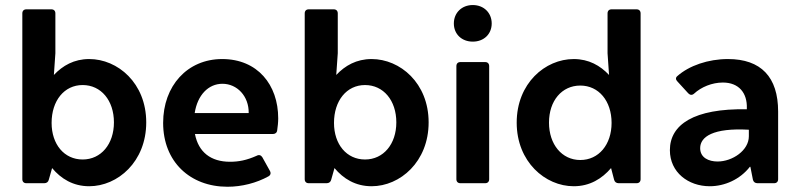

<svg xmlns="http://www.w3.org/2000/svg" viewBox="-20 -709 3094 743"><path d="M325.2 -480.5C266.6 -480.5 222.7 -455.1 188.5 -418.9L194.3 -502.9V-657.2C194.3 -667 188.5 -672.9 178.7 -672.9H82C72.3 -672.9 66.4 -667 66.4 -657.2V-15.6C66.4 -5.9 72.3 0 82 0H151.4C160.2 0 167 -4.9 168.9 -13.7L181.6 -58.6C215.8 -17.6 262.7 11.7 325.2 11.7C435.5 11.7 545.9 -83 545.9 -235.4C545.9 -387.7 435.5 -480.5 325.2 -480.5ZM299.8 -91.8C228.5 -91.8 179.7 -150.4 179.7 -233.4C179.7 -319.3 228.5 -379.9 299.8 -379.9C371.1 -379.9 420.9 -320.3 420.9 -235.4C420.9 -151.4 371.1 -91.8 299.8 -91.8Z M1056.6 -251C1056.6 -380.9 976.6 -480.5 839.8 -480.5C705.1 -480.5 611.3 -377 611.3 -233.4C611.3 -83 715.8 13.7 860.4 13.7C916 13.7 972.7 -1 1018.6 -26.4C1027.3 -31.2 1029.3 -39.1 1024.4 -47.9L995.1 -100.6C990.2 -108.4 982.4 -111.3 973.6 -106.4C934.6 -88.9 903.3 -83 870.1 -83C795.9 -83 748 -120.1 734.4 -190.4H1036.1C1044.9 -190.4 1051.8 -195.3 1052.7 -205.1C1054.7 -218.8 1056.6 -235.4 1056.6 -251ZM942.4 -271.5H733.4C744.1 -340.8 786.1 -384.8 840.8 -384.8C897.5 -384.8 943.4 -336.9 942.4 -271.5Z M1418 -480.5C1359.4 -480.5 1315.4 -455.1 1281.2 -418.9L1287.1 -502.9V-657.2C1287.1 -667 1281.2 -672.9 1271.5 -672.9H1174.8C1165 -672.9 1159.2 -667 1159.2 -657.2V-15.6C1159.2 -5.9 1165 0 1174.8 0H1244.1C1252.9 0 1259.8 -4.9 1261.7 -13.7L1274.4 -58.6C1308.6 -17.6 1355.5 11.7 1418 11.7C1528.3 11.7 1638.7 -83 1638.7 -235.4C1638.7 -387.7 1528.3 -480.5 1418 -480.5ZM1392.6 -91.8C1321.3 -91.8 1272.5 -150.4 1272.5 -233.4C1272.5 -319.3 1321.3 -379.9 1392.6 -379.9C1463.9 -379.9 1513.7 -320.3 1513.7 -235.4C1513.7 -151.4 1463.9 -91.8 1392.6 -91.8Z M1809.6 -547.9C1852.5 -547.9 1882.8 -577.1 1882.8 -618.2C1882.8 -659.2 1852.5 -689.5 1809.6 -689.5C1766.6 -689.5 1736.3 -659.2 1736.3 -618.2C1736.3 -577.1 1766.6 -547.9 1809.6 -547.9ZM1746.1 -453.1V-15.6C1746.1 -5.9 1752 0 1761.7 0H1857.4C1867.2 0 1873 -5.9 1873 -15.6V-453.1C1873 -462.9 1867.2 -468.8 1857.4 -468.8H1761.7C1752 -468.8 1746.1 -462.9 1746.1 -453.1Z M2331.1 -657.2V-502.9L2336.9 -418.9C2302.7 -455.1 2258.8 -480.5 2200.2 -480.5C2089.8 -480.5 1979.5 -386.7 1979.5 -234.4C1979.5 -83 2089.8 11.7 2200.2 11.7C2262.7 11.7 2309.6 -17.6 2344.7 -58.6L2356.4 -13.7C2358.4 -4.9 2365.2 0 2374 0H2443.4C2453.1 0 2459 -5.9 2459 -15.6V-657.2C2459 -667 2453.1 -672.9 2443.4 -672.9H2346.7C2336.9 -672.9 2331.1 -667 2331.1 -657.2ZM2225.6 -89.8C2154.3 -89.8 2104.5 -150.4 2104.5 -234.4C2104.5 -319.3 2154.3 -377.9 2225.6 -377.9C2296.9 -377.9 2346.7 -318.4 2346.7 -233.4C2346.7 -149.4 2296.9 -89.8 2225.6 -89.8Z M2796.9 -480.5C2720.7 -480.5 2646.5 -455.1 2600.6 -414.1C2593.8 -408.2 2594.7 -400.4 2601.6 -393.6L2643.6 -347.7C2650.4 -340.8 2658.2 -339.8 2666 -346.7C2693.4 -372.1 2735.4 -389.6 2777.3 -389.6C2838.9 -389.6 2872.1 -349.6 2870.1 -290V-286.1C2665 -290 2572.3 -226.6 2572.3 -127.9C2572.3 -42 2643.6 11.7 2726.6 11.7C2784.2 11.7 2843.8 -14.6 2881.8 -63.5H2883.8L2893.6 -13.7C2895.5 -4.9 2902.3 0 2911.1 0H2975.6C2985.4 0 2991.2 -5.9 2991.2 -15.6V-277.3C2991.2 -411.1 2924.8 -480.5 2796.9 -480.5ZM2756.8 -84C2722.7 -84 2689.5 -98.6 2689.5 -135.7C2689.5 -179.7 2739.3 -214.8 2877.9 -207V-181.6C2877.9 -127 2814.5 -84 2756.8 -84Z"/></svg>

Font: Ed Sans Neue SemiBold
Style: Regular
Weight: 600
Designer: Stephen Hutchings
Version: Version 1.004;PS 001.004;hotconv 1.0.88;makeotf.lib2.5.64775